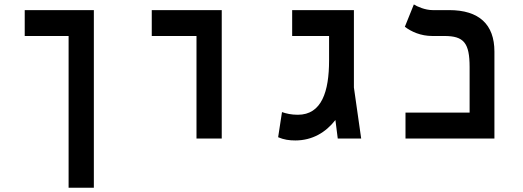

<svg xmlns="http://www.w3.org/2000/svg" viewBox="-20 -632 2384 876"><path d="M408.2 224.6V-585.9H92.8V-467.8H293V224.6Z M876.5 0H991.7V-585.9H672.4V-467.8H876.5Z M1327.6 8.8C1404.8 8.8 1466.3 -27.8 1510.3 -84.5L1521 0H1627.9L1594.7 -232.9V-585.9H1313V-467.8H1481.4V-356.4C1481.4 -214.4 1447.8 -108.4 1338.9 -108.4C1308.6 -108.4 1286.1 -113.8 1266.6 -120.6L1249 -5.9C1275.4 5.4 1299.8 8.8 1327.6 8.8Z M1830.1 0H2235.8V-396.5C2235.8 -521 2165.5 -585.9 2029.3 -585.9H1953.6C1919.9 -585.9 1882.8 -602.1 1868.2 -611.8L1827.1 -509.8C1856.9 -487.3 1899.9 -467.8 1952.1 -467.8H2007.3C2096.2 -467.8 2122.6 -436.5 2122.6 -325.7V-118.2H1830.1Z"/></svg>

Font: Cascadia Code PL SemiBold
Style: Regular
Weight: 600
Monospace: yes
Designer: Aaron Bell
Foundry: Saja Typeworks
Version: Version 2404.023